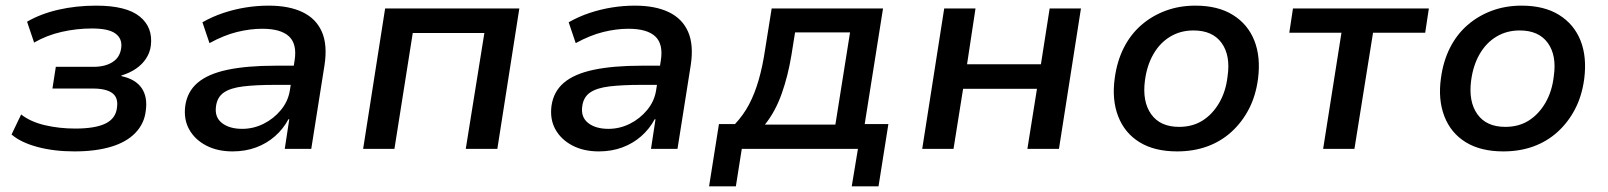

<svg xmlns="http://www.w3.org/2000/svg" viewBox="-20 -528 5704 681"><path d="M244 9Q171 9 112 -7Q53 -23 21 -51L55 -122Q88 -96 139 -84Q190 -72 247 -72Q318 -72 354.5 -90Q391 -108 395 -147Q400 -182 378 -198Q356 -214 309 -214H166L178 -291H312Q353 -291 379.5 -308Q406 -325 410 -359Q414 -391 389.5 -409Q365 -427 306 -427Q252 -427 199 -415Q146 -403 101 -377L76 -451Q124 -479 187 -493.5Q250 -508 321 -508Q428 -508 475.5 -469.5Q523 -431 515 -366Q512 -342 498.5 -321Q485 -300 462.5 -284.5Q440 -269 410 -260L411 -258Q461 -247 482.5 -215.5Q504 -184 497 -135Q492 -90 460.5 -57Q429 -24 374 -7.5Q319 9 244 9Z M805 9Q751 9 711 -12Q671 -33 651 -69Q631 -105 637 -152Q644 -203 681 -234.5Q718 -266 787 -280.5Q856 -295 957 -295H1038L1028 -227H956Q888 -227 842.5 -221.5Q797 -216 773.5 -199.5Q750 -183 746 -150Q741 -112 767.5 -91.5Q794 -71 839 -71Q879 -71 915 -89Q951 -107 976.5 -138Q1002 -169 1008 -207L1025 -314Q1034 -372 1005 -399Q976 -426 910 -426Q867 -426 820.5 -414.5Q774 -403 723 -375L698 -449Q733 -469 772 -482Q811 -495 851.5 -501.5Q892 -508 933 -508Q1005 -508 1053 -485Q1101 -462 1121.5 -415.5Q1142 -369 1131 -297L1084 0H990L1006 -105H1003Q985 -71 955.5 -45Q926 -19 888 -5Q850 9 805 9Z M1268 0 1346 -498H1822L1744 0H1632L1698 -411H1444L1379 0Z M2104 9Q2050 9 2010 -12Q1970 -33 1950 -69Q1930 -105 1936 -152Q1943 -203 1980 -234.5Q2017 -266 2086 -280.5Q2155 -295 2256 -295H2337L2327 -227H2255Q2187 -227 2141.5 -221.5Q2096 -216 2072.5 -199.5Q2049 -183 2045 -150Q2040 -112 2066.5 -91.5Q2093 -71 2138 -71Q2178 -71 2214 -89Q2250 -107 2275.5 -138Q2301 -169 2307 -207L2324 -314Q2333 -372 2304 -399Q2275 -426 2209 -426Q2166 -426 2119.5 -414.5Q2073 -403 2022 -375L1997 -449Q2032 -469 2071 -482Q2110 -495 2150.5 -501.5Q2191 -508 2232 -508Q2304 -508 2352 -485Q2400 -462 2420.5 -415.5Q2441 -369 2430 -297L2383 0H2289L2305 -105H2302Q2284 -71 2254.5 -45Q2225 -19 2187 -5Q2149 9 2104 9Z M2495 133 2530 -88H2587Q2617 -120 2637 -158Q2657 -196 2671 -244.5Q2685 -293 2694 -354L2717 -498H3112L3047 -88H3131L3096 133H3001L3023 0H2611L2590 133ZM2693 -86H2943L2995 -413H2800L2787 -332Q2775 -259 2752.5 -195.5Q2730 -132 2693 -86Z M3251 0 3329 -498H3440L3410 -300H3672L3703 -498H3814L3736 0H3624L3658 -213H3396L3362 0Z M4155 9Q4075 9 4022 -23.5Q3969 -56 3946 -115.5Q3923 -175 3934 -252Q3942 -311 3966 -358.5Q3990 -406 4028 -439Q4066 -472 4114.5 -490Q4163 -508 4220 -508Q4300 -508 4353 -475Q4406 -442 4429 -384Q4452 -326 4442 -248Q4434 -188 4409.5 -141Q4385 -94 4347.5 -60Q4310 -26 4261.5 -8.5Q4213 9 4155 9ZM4162 -78Q4210 -78 4245.5 -100.5Q4281 -123 4304.5 -163.5Q4328 -204 4334 -257Q4345 -331 4313 -375.5Q4281 -420 4213 -420Q4167 -420 4130.5 -398Q4094 -376 4071 -336Q4048 -296 4041 -243Q4031 -168 4063 -123Q4095 -78 4162 -78Z M4673 0 4738 -412H4553L4566 -498H5048L5035 -412H4850L4784 0Z M5312 9Q5232 9 5179 -23.5Q5126 -56 5103 -115.5Q5080 -175 5091 -252Q5099 -311 5123 -358.5Q5147 -406 5185 -439Q5223 -472 5271.5 -490Q5320 -508 5377 -508Q5457 -508 5510 -475Q5563 -442 5586 -384Q5609 -326 5599 -248Q5591 -188 5566.5 -141Q5542 -94 5504.5 -60Q5467 -26 5418.5 -8.5Q5370 9 5312 9ZM5319 -78Q5367 -78 5402.5 -100.5Q5438 -123 5461.5 -163.5Q5485 -204 5491 -257Q5502 -331 5470 -375.5Q5438 -420 5370 -420Q5324 -420 5287.5 -398Q5251 -376 5228 -336Q5205 -296 5198 -243Q5188 -168 5220 -123Q5252 -78 5319 -78Z"/></svg>

Font: Nunito Sans 7pt SemiBold
Style: Italic
Weight: 600
Italic angle: -9°
Designer: Vernon Adams
Foundry: Vernon Adams
Version: Version 3.101;gftools[0.9.27]